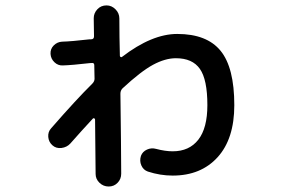

<svg xmlns="http://www.w3.org/2000/svg" viewBox="-20 -638 1040 703"><path d="M237.3 -112.3Q224.6 -98.6 205.1 -96.2Q185.5 -93.8 171.9 -106Q158.2 -118.2 156.7 -136.7Q155.3 -155.3 167 -168Q259.8 -274.4 317.4 -331.1Q326.2 -339.8 326.2 -349.6Q326.2 -357.4 325.7 -373.5Q325.2 -389.6 325.2 -399.4Q325.2 -409.2 314.5 -407.2H311.5Q243.2 -399.4 210 -398.4Q192.4 -397.5 179.2 -410.2Q166 -422.9 165 -440.9Q164.1 -459 176.8 -471.7Q189.5 -484.4 207 -485.4Q241.2 -486.3 308.6 -494.1H313.5Q324.2 -494.1 324.2 -504.9Q324.2 -515.6 323.7 -537.1Q323.2 -558.6 323.2 -571.3Q323.2 -589.8 336.4 -604Q349.6 -618.2 370.1 -618.2Q388.7 -618.2 402.8 -604Q417 -589.8 417 -570.3Q417 -546.9 417.5 -501.5Q418 -456.1 418.9 -433.6Q418.9 -430.7 421.9 -429.2Q424.8 -427.7 426.8 -429.7Q536.1 -513.7 628.9 -513.7Q737.3 -513.7 787.6 -452.1Q837.9 -390.6 837.9 -252.9Q837.9 -129.9 776.9 -62.5Q715.8 4.9 612.3 4.9Q566.4 4.9 521.5 -9.8Q504.9 -15.6 497.6 -32.2Q490.2 -48.8 496.1 -67.4Q502 -83 518.1 -90.3Q534.2 -97.7 551.8 -92.8Q585 -84 612.3 -84Q672.9 -84 706.1 -126.5Q739.3 -168.9 739.3 -252.9Q739.3 -346.7 711.9 -385.7Q684.6 -424.8 624 -424.8Q585 -424.8 540.5 -400.9Q496.1 -377 428.7 -314.5Q420.9 -306.6 420.9 -294.9Q421.9 -235.4 422.9 -126.5Q423.8 -17.6 423.8 -2Q423.8 17.6 410.6 31.2Q397.5 44.9 377.9 44.9Q358.4 44.9 344.2 31.2Q330.1 17.6 330.1 -1Q330.1 -34.2 329.1 -100.1Q328.1 -166 328.1 -200.2Q328.1 -203.1 325.2 -204.6Q322.3 -206.1 320.3 -204.1Q281.2 -162.1 237.3 -112.3Z"/></svg>

Font: Rounded-X Mgen+ 2m medium
Style: Regular
Weight: 500
Designer: [Source Han Sans]
Ryoko NISHIZUKA  (kana & ideographs); Paul D. Hunt (Latin, Greek & Cyrillic); Wenlong ZHANG  (bopomofo
Version: Version 1.059.20150602